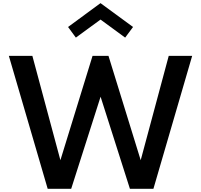

<svg xmlns="http://www.w3.org/2000/svg" viewBox="-20 -1172 1248 1192"><path d="M276 0 35 -825H181L355 -177.5L554.5 -825H653.5L853.5 -177.5L1027.5 -825H1173L932.5 0H786.5L604.5 -571.5L422 0ZM451 -938.5 402.5 -1004.5 604 -1152.5 806 -1004.5 757 -938.5 604 -1050.5Z"/></svg>

Font: Spartan Thin SemiBold
Style: Regular
Weight: 600
Version: Version 1.004